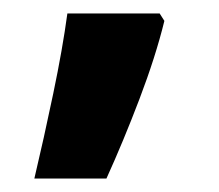

<svg xmlns="http://www.w3.org/2000/svg" viewBox="-20 -136 325 285"><path d="M224 -105Q211 -52 187 11Q163 74 138 129H31Q45 70 59 3Q73 -64 80 -116H217Z"/></svg>

Font: Noto Sans Sundanese
Style: Regular
Weight: 400
Designer: Monotype Design Team (Regular), Sérgio L. Martins (other weights)
Foundry: Monotype Imaging Inc.
Version: Version 2.003